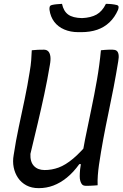

<svg xmlns="http://www.w3.org/2000/svg" viewBox="-20 -961 640 997"><path d="M487 1Q477 2 467.5 2.5Q458 3 448 3.5Q438 4 428 4Q420 4 414 2Q408 0 404 -6Q400 -12 397 -21.5Q394 -31 394 -46Q394 -61 396 -82Q406 -159 421.5 -236Q437 -313 453.5 -391Q470 -469 483.5 -546.5Q497 -624 504 -700Q515 -701 525 -702Q535 -703 545 -703Q555 -703 565 -703Q578 -703 585.5 -697.5Q593 -692 595.5 -678.5Q598 -665 594 -643Q583 -575 570 -507.5Q557 -440 543 -373.5Q529 -307 516.5 -240Q504 -173 494 -105Q490 -77 488 -50.5Q486 -24 487 1ZM181 16Q144 16 117 1.5Q90 -13 73.5 -37.5Q57 -62 51 -92.5Q45 -123 51 -156Q62 -229 77.5 -301.5Q93 -374 108 -445.5Q123 -517 134 -587Q140 -621 142 -648Q144 -675 145 -700Q161 -702 176.5 -702.5Q192 -703 208 -703Q222 -703 230.5 -694.5Q239 -686 241.5 -668.5Q244 -651 239 -624Q226 -546 210 -471.5Q194 -397 176 -321Q158 -245 138 -162Q136 -121 156 -99.5Q176 -78 212 -78Q249 -78 284.5 -91Q320 -104 360 -137.5Q400 -171 450 -232L426 -107L392 -109Q361 -66 327 -38.5Q293 -11 257 2.5Q221 16 181 16ZM530 -941Q546 -941 560 -939.5Q574 -938 586 -935Q594 -933 595.5 -927Q597 -921 593 -910Q576 -871 548.5 -845Q521 -819 484.5 -806.5Q448 -794 401 -794H387Q346 -794 313.5 -808Q281 -822 261.5 -848Q242 -874 237 -910Q236 -921 238.5 -927Q241 -933 249 -935Q262 -938 274.5 -939Q287 -940 302 -941Q310 -903 334 -885.5Q358 -868 406 -867Q452 -869 481.5 -885.5Q511 -902 530 -941Z"/></svg>

Font: Rec Mono Semicasual
Style: Italic
Weight: 400
Italic angle: -10°
Version: Version 1.085; ttfautohint (v1.8.4.7-5d5b)